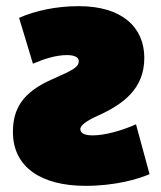

<svg xmlns="http://www.w3.org/2000/svg" viewBox="-20 -578 523 624"><path d="M258 26C355 26 429 4 466 -12L422 -174C375 -153 320 -138 281 -138C253 -138 241 -146 241 -159C241 -169 258 -184 296 -201C383 -240 449 -291 449 -390C449 -489 377 -558 236 -558C162 -558 94 -543 42 -520L87 -371C122 -386 161 -399 198 -399C223 -399 236 -391 236 -380C236 -360 219 -351 151 -321C52 -278 22 -223 22 -149C22 -34 115 26 258 26Z"/></svg>

Font: Repo ExtraBlack
Style: Regular
Weight: 400
Designer: Stefan Peev
Foundry: Context Ltd
Version: Version 001.502